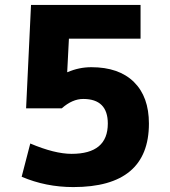

<svg xmlns="http://www.w3.org/2000/svg" viewBox="-20 -750 690 780"><path d="M551 -593H260L253 -457H255Q301 -477 351 -477Q463 -477 524 -417Q585 -357 585 -248Q585 10 278 10Q166 10 68 -32L103 -167Q202 -125 271 -125Q418 -125 418 -248Q418 -348 318 -348Q274 -348 231 -310H86L106 -730H551Z"/></svg>

Font: M PLUS 1p ExtraBold
Style: Regular
Weight: 800
Version: Version 1.062